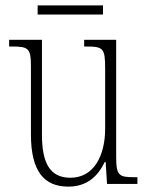

<svg xmlns="http://www.w3.org/2000/svg" viewBox="-20 -684 550 714"><path d="M120 -630H363V-664H120ZM234 10C301 10 343 -26 369 -81H373L378 0H491V-25H481C423 -25 412 -30 412 -101V-536H293V-511H300C364 -511 371 -505 371 -429V-205C371 -107 330 -23 242 -23C164 -23 136 -80 136 -184V-536H14V-511H23C84 -511 95 -506 95 -439V-184C95 -47 144 10 234 10Z"/></svg>

Font: Noto Serif Hebrew Condensed ExtraLight
Style: Regular
Weight: 200
Width: 3
Designer: Monotype Design Team
Foundry: Monotype Imaging Inc.
Version: Version 2.004